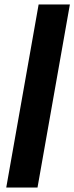

<svg xmlns="http://www.w3.org/2000/svg" viewBox="-20 -740 333 860"><path d="M8 100 153 -720H293L148 100Z"/></svg>

Font: DM Sans 12pt ExtraBold
Style: Italic
Weight: 800
Italic angle: -10°
Version: Version 4.004;gftools[0.9.30]